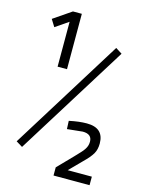

<svg xmlns="http://www.w3.org/2000/svg" viewBox="-131 -867 786 1045"><g transform="rotate(15 262.5 -345.0)"><path d="M197 -790V-478H144V-731L71 -681L46 -721L147 -790ZM34 -28 426 -659 462 -636 70 -6ZM479 100H276V54L368 -41Q395 -68 407.5 -87Q420 -106 420 -129Q420 -172 368 -172L281 -163L279 -209Q335 -221 378 -221Q474 -221 474 -133Q474 -99 460 -75Q446 -51 412 -18L343 52H479Z"/></g></svg>

Font: Titillium Web[RUS by Daymarius]
Style: Regular
Weight: 300
Designer: Cyrillization by Daymarius
Foundry: Cyrillization by Daymarius
Version: Version 1.002 September 12, 2018